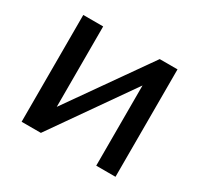

<svg xmlns="http://www.w3.org/2000/svg" viewBox="-116 -650 822 794"><g transform="rotate(30 295.0 -253.5)"><path d="M520 3V-510H435L165 -126V-510H70V0H162L428 -380V3Z"/></g></svg>

Font: Sawarabi Gothic
Style: Regular
Weight: 400
Designer: mshio (mshio@users.sourceforge.jp)
Version: Version 20141215